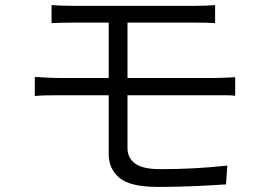

<svg xmlns="http://www.w3.org/2000/svg" viewBox="-20 -725 1040 756"><path d="M117 -422Q137 -421 163 -419.5Q189 -418 208 -418H408V-636H272Q247 -636 225 -635.5Q203 -635 183 -634V-705Q222 -702 272 -702Q289 -702 325.5 -702Q362 -702 409.5 -702Q457 -702 508 -702Q559 -702 607 -702Q655 -702 691.5 -702Q728 -702 746 -702Q794 -702 827 -705V-634Q809 -635 790.5 -635.5Q772 -636 746 -636H482V-418H825Q841 -418 865.5 -419Q890 -420 906 -421V-348Q890 -350 867 -350Q844 -350 827 -350H482V-141Q482 -104 511.5 -81.5Q541 -59 611 -59Q683 -59 746.5 -62.5Q810 -66 875 -73L870 1Q811 5 742.5 8Q674 11 602 11Q493 11 450.5 -24.5Q408 -60 408 -118V-350H208Q189 -350 163 -349.5Q137 -349 117 -347Z"/></svg>

Font: Source Han Sans SC Normal
Style: Regular
Weight: 350
Designer: Ryoko NISHIZUKA 西塚涼子 (kana, bopomofo & ideographs); Paul D. Hunt (Latin, Greek & Cyrillic); Sandoll Communications 산돌커뮤니
Foundry: Adobe
Version: Version 2.004;hotconv 1.0.118;makeotfexe 2.5.65603